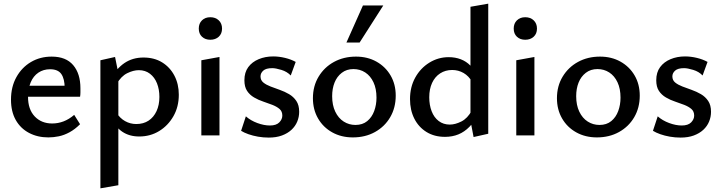

<svg xmlns="http://www.w3.org/2000/svg" viewBox="-20 -739 3938 1048"><path d="M244 11Q185 11 138.5 -13.5Q92 -38 66 -84Q40 -130 40 -195Q40 -265 69.5 -318Q99 -371 149 -400.5Q199 -430 262 -430Q340 -430 379.5 -383.5Q419 -337 419 -257Q419 -247 419 -234.5Q419 -222 417 -211H333V-259Q333 -308 315 -334.5Q297 -361 253 -361Q217 -361 189.5 -342.5Q162 -324 147.5 -289.5Q133 -255 133 -210Q133 -142 169.5 -103.5Q206 -65 265 -65Q297 -65 327 -76.5Q357 -88 385 -112L417 -61Q389 -33 359.5 -17Q330 -1 301 5Q272 11 244 11ZM90 -211 101 -271H405V-211Z M740 6Q686 6 647.5 -20Q609 -46 591 -94L615 -125Q634 -94 662.5 -78Q691 -62 724 -62Q763 -62 791 -80.5Q819 -99 834.5 -132.5Q850 -166 850 -210Q850 -251 837 -284Q824 -317 798.5 -336.5Q773 -356 738 -356Q708 -356 674.5 -339.5Q641 -323 617 -281L581 -303Q615 -365 659.5 -395Q704 -425 763 -425Q822 -425 865 -398.5Q908 -372 932 -326Q956 -280 956 -222Q956 -156 926.5 -104.5Q897 -53 848.5 -23.5Q800 6 740 6ZM528 289V-410L608 -428L626 -339V272Z M1079 0V-410L1178 -428V0ZM1128 -522Q1100 -522 1082.5 -538.5Q1065 -555 1065 -583Q1065 -611 1082.5 -628Q1100 -645 1128 -645Q1156 -645 1174 -628Q1192 -611 1192 -583Q1192 -555 1174 -538.5Q1156 -522 1128 -522Z M1447 12Q1417 12 1388.5 7Q1360 2 1336 -6.5Q1312 -15 1296 -25L1322 -104Q1348 -81 1384.5 -67.5Q1421 -54 1453 -54Q1488 -54 1504.5 -71Q1521 -88 1521 -108Q1521 -131 1506 -144Q1491 -157 1467 -166.5Q1443 -176 1417 -184.5Q1391 -193 1367 -207Q1343 -221 1328.5 -243Q1314 -265 1314 -301Q1314 -344 1335 -372.5Q1356 -401 1392 -416Q1428 -431 1471 -431Q1503 -431 1536 -423Q1569 -415 1594 -401L1567 -327Q1547 -348 1516 -357.5Q1485 -367 1466 -367Q1432 -367 1417 -353.5Q1402 -340 1402 -322Q1402 -301 1417.5 -288.5Q1433 -276 1456.5 -267Q1480 -258 1507 -248.5Q1534 -239 1558 -225Q1582 -211 1597.5 -188Q1613 -165 1613 -129Q1613 -101 1602.5 -75.5Q1592 -50 1571 -30.5Q1550 -11 1519 0.5Q1488 12 1447 12Z M1906 11Q1843 11 1793.5 -16.5Q1744 -44 1716 -92.5Q1688 -141 1688 -203Q1688 -269 1719 -320.5Q1750 -372 1803 -401Q1856 -430 1923 -430Q1986 -430 2035 -402.5Q2084 -375 2112 -327Q2140 -279 2140 -217Q2140 -151 2110 -99.5Q2080 -48 2027 -18.5Q1974 11 1906 11ZM1920 -57Q1959 -57 1984.5 -78Q2010 -99 2022.5 -133Q2035 -167 2035 -206Q2035 -255 2018.5 -290Q2002 -325 1973.5 -343.5Q1945 -362 1909 -362Q1872 -362 1845.5 -341.5Q1819 -321 1806 -288Q1793 -255 1793 -214Q1793 -165 1810 -129.5Q1827 -94 1856 -75.5Q1885 -57 1920 -57ZM1871 -507 1961 -709H2072L1943 -507Z M2409 8Q2351 8 2308 -18.5Q2265 -45 2241.5 -91.5Q2218 -138 2218 -198Q2218 -264 2246.5 -315.5Q2275 -367 2323.5 -397Q2372 -427 2429 -427Q2465 -427 2495 -415.5Q2525 -404 2547.5 -381Q2570 -358 2582 -325L2557 -292Q2539 -324 2510.5 -340.5Q2482 -357 2448 -357Q2411 -357 2382.5 -338.5Q2354 -320 2338.5 -286.5Q2323 -253 2323 -208Q2323 -166 2336 -132Q2349 -98 2374.5 -78.5Q2400 -59 2435 -59Q2465 -59 2498.5 -76Q2532 -93 2555 -135L2591 -115Q2569 -74 2542 -46.5Q2515 -19 2482 -5.5Q2449 8 2409 8ZM2565 9 2548 -80V-702L2645 -719V-9Z M2798 0V-410L2897 -428V0ZM2847 -522Q2819 -522 2801.5 -538.5Q2784 -555 2784 -583Q2784 -611 2801.5 -628Q2819 -645 2847 -645Q2875 -645 2893 -628Q2911 -611 2911 -583Q2911 -555 2893 -538.5Q2875 -522 2847 -522Z M3238 11Q3175 11 3125.5 -16.5Q3076 -44 3048 -92.5Q3020 -141 3020 -203Q3020 -269 3051 -320.5Q3082 -372 3135 -401Q3188 -430 3255 -430Q3318 -430 3367 -402.5Q3416 -375 3444 -327Q3472 -279 3472 -217Q3472 -151 3442 -99.5Q3412 -48 3359 -18.5Q3306 11 3238 11ZM3252 -57Q3291 -57 3316.5 -78Q3342 -99 3354.5 -133Q3367 -167 3367 -206Q3367 -255 3350.5 -290Q3334 -325 3305.5 -343.5Q3277 -362 3241 -362Q3204 -362 3177.5 -341.5Q3151 -321 3138 -288Q3125 -255 3125 -214Q3125 -165 3142 -129.5Q3159 -94 3188 -75.5Q3217 -57 3252 -57Z M3695 12Q3665 12 3636.5 7Q3608 2 3584 -6.5Q3560 -15 3544 -25L3570 -104Q3596 -81 3632.5 -67.5Q3669 -54 3701 -54Q3736 -54 3752.5 -71Q3769 -88 3769 -108Q3769 -131 3754 -144Q3739 -157 3715 -166.5Q3691 -176 3665 -184.5Q3639 -193 3615 -207Q3591 -221 3576.5 -243Q3562 -265 3562 -301Q3562 -344 3583 -372.5Q3604 -401 3640 -416Q3676 -431 3719 -431Q3751 -431 3784 -423Q3817 -415 3842 -401L3815 -327Q3795 -348 3764 -357.5Q3733 -367 3714 -367Q3680 -367 3665 -353.5Q3650 -340 3650 -322Q3650 -301 3665.5 -288.5Q3681 -276 3704.5 -267Q3728 -258 3755 -248.5Q3782 -239 3806 -225Q3830 -211 3845.5 -188Q3861 -165 3861 -129Q3861 -101 3850.5 -75.5Q3840 -50 3819 -30.5Q3798 -11 3767 0.5Q3736 12 3695 12Z"/></svg>

Font: Ysabeau Office SemiBold
Style: Regular
Weight: 600
Designer: Christian Thalmann (Catharsis Fonts)
Version: Version 2.001;gftools[0.9.30]; featfreeze: tnum,lnum,ss02